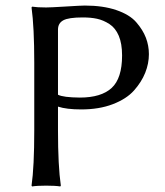

<svg xmlns="http://www.w3.org/2000/svg" viewBox="-20 -672 599 695"><path d="M189.9 -564.9V-329.1Q209 -319.3 269 -318.8Q346.2 -318.8 384 -353.5Q421.9 -388.2 421.9 -471.2Q421.9 -514.2 409.9 -542.5Q397.9 -570.8 376 -585Q354 -599.1 331.5 -604Q309.1 -608.9 279.8 -608.9Q228 -608.9 209 -598.4Q189.9 -587.9 189.9 -564.9ZM104 -444.8Q104 -573.7 94.2 -645L96.2 -647.9Q114.3 -645 147 -645Q162.1 -645 218 -648.4Q273.9 -651.9 287.1 -651.9Q353 -651.9 401.1 -635.5Q449.2 -619.1 473.1 -591.6Q497.1 -564 508.1 -535.4Q519 -506.8 519 -476.1Q519 -441.9 505.6 -408.4Q492.2 -375 465.1 -344.5Q438 -314 388.4 -294.9Q338.9 -275.9 273.9 -275.9Q220.7 -275.9 189.9 -286.1V-200.2Q189.9 -71.3 200.2 0L198.2 2.9Q180.2 0 147 0Q113.8 0 96.2 2.9L94.2 0Q104 -67.9 104 -200.2Z"/></svg>

Font: Biolilbert
Style: Regular
Weight: 400
Designer: Philipp H. Poll
Foundry: Philipp H. Poll
Version: Version 1.1.0